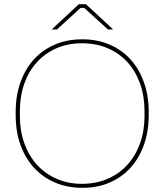

<svg xmlns="http://www.w3.org/2000/svg" viewBox="-20 -893 786 918"><path d="M55 -342Q55 -264 78 -200Q101 -136 143 -90.5Q185 -45 243.5 -20Q302 5 373 5H375Q446 5 504 -20Q562 -45 603.5 -90.5Q645 -136 668 -200Q691 -264 691 -342V-358Q691 -436 668 -500Q645 -564 603.5 -609.5Q562 -655 503.5 -680Q445 -705 374 -705H372Q301 -705 242.5 -680Q184 -655 142.5 -609.5Q101 -564 78 -500Q55 -436 55 -358ZM75 -339V-361Q75 -433 96 -492.5Q117 -552 156 -595Q195 -638 249.5 -662Q304 -686 371 -686H373Q441 -686 496 -662Q551 -638 590 -595Q629 -552 650 -492.5Q671 -433 671 -361V-339Q671 -267 649.5 -207.5Q628 -148 589 -105Q550 -62 494.5 -38Q439 -14 371 -14H373Q306 -14 251 -38Q196 -62 157 -105Q118 -148 96.5 -207.5Q75 -267 75 -339ZM227 -752H252L365 -855H383L496 -752H521L391 -873H357Z"/></svg>

Font: Fixel Variable
Style: Regular
Weight: 100
Width: 3
Designer: AlfaBravo + MacPaw
Foundry: Kyrylo Tkachov, Marchela Mozhyna, Serhii Makarenko, Maria Weinstein, Zakhar Kryvoshyya
Version: Version 1.211